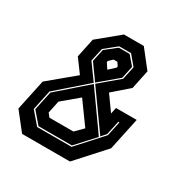

<svg xmlns="http://www.w3.org/2000/svg" viewBox="-159 -841 960 981"><g transform="rotate(30 320.5 -350.0)"><path d="M99.5 0.5 18.5 -102.5 57 -283.5 205.5 -407 148 -485 171.5 -596.5 296.5 -699.5H413.5L494.5 -596.5L471 -485L378.5 -404.5L441 -317L449 -354H571L530.5 -163.5L382 0.5ZM148.5 -68.5H351.5L482.5 -213L501 -299H494.5L476.5 -216.5L452 -188L295 -408L406 -501.5L422.5 -579L375.5 -635H305.5L236 -579L219 -501L286 -408.5L112.5 -257L87.5 -139.5ZM291.5 -413 226.5 -503.5 242.5 -577 307.5 -628H371L415 -577L399.5 -504ZM312.5 -501 348.5 -534 350.5 -541.5 337 -562H314.5L293 -541.5L291 -534ZM152.5 -75.5 95 -142.5 119 -254.5 289.5 -403.5 447 -182 349.5 -75.5ZM179 -141H320.5L365 -185.5L272 -314L178 -235L162.5 -162Z"/></g></svg>

Font: Tourney Condensed ExtraBold
Style: Italic
Weight: 800
Width: 3
Italic angle: -12°
Designer: Tyler Finck
Foundry: Etcetera Type Co
Version: Version 1.010; ttfautohint (v1.8.3)